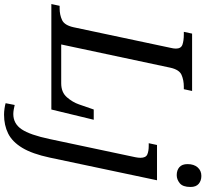

<svg xmlns="http://www.w3.org/2000/svg" viewBox="-74 -748 1041 974"><g transform="rotate(90 447.0 -260.5)"><path d="M-20 0 -11 -42H2Q35 -42 61.5 -54.5Q88 -67 98 -114L202 -604Q206 -620 206 -632Q206 -658 186 -665Q166 -672 134 -672H121L130 -714H421L412 -672H399Q366 -672 339.5 -660.5Q313 -649 303 -604L185 -50H382Q428 -50 453 -79Q478 -108 489 -140L515 -215H567L515 0ZM848 -636Q823 -636 807.5 -649.5Q792 -663 792 -691Q792 -723 808.5 -742Q825 -761 852 -761Q876 -761 892 -747.5Q908 -734 908 -706Q908 -667 889 -651.5Q870 -636 848 -636ZM541 240Q526 240 509.5 237.5Q493 235 483 232L492 186Q500 188 513.5 190.5Q527 193 538 193Q587 193 615.5 150.5Q644 108 665 8L757 -426Q760 -441 760 -452Q760 -479 743.5 -486.5Q727 -494 699 -494H686L695 -536H874L759 8Q740 97 709.5 147.5Q679 198 637 219Q595 240 541 240Z"/></g></svg>

Font: NotoSerif-Italic
Style: Regular
Weight: 400
Italic angle: -12°
Designer: Monotype Design Team
Foundry: Monotype Imaging Inc.
Version: Version 2.007; ttfautohint (v1.8) -l 8 -r 50 -G 200 -x 14 -D